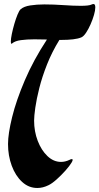

<svg xmlns="http://www.w3.org/2000/svg" viewBox="-20 -722 495 957"><path d="M386 -536Q370 -529 344 -526Q318 -523 286 -523Q281 -523 276 -523Q239 -463 214.5 -401Q190 -339 176 -283.5Q162 -228 156 -185.5Q150 -143 150 -121Q150 -67 168 -20Q186 27 216.5 56Q247 85 284 85Q305 85 326 75Q333 71 338 71Q347 71 337 88Q327 105 306 128.5Q285 152 262 172.5Q239 193 222 201Q208 208 194 211.5Q180 215 166 215Q123 215 90 184.5Q57 154 38.5 104Q20 54 20 -4Q20 -55 40.5 -138.5Q61 -222 104 -322.5Q147 -423 214 -525Q198 -525 182 -525.5Q166 -526 151 -526Q114 -526 84.5 -522Q55 -518 41 -506Q39 -504 37 -504Q34 -504 34 -515Q34 -529 39 -553Q44 -577 51.5 -603Q59 -629 67.5 -649.5Q76 -670 83 -676Q99 -690 131 -695Q163 -700 201 -700Q247 -700 296.5 -696.5Q346 -693 383 -693Q401 -693 415.5 -694.5Q430 -696 438 -700Q440 -701 442 -701.5Q444 -702 446 -702Q455 -702 455 -685Q455 -670 448.5 -647.5Q442 -625 431.5 -601Q421 -577 409 -559Q397 -541 386 -536Z"/></svg>

Font: Ga Maamli
Style: Regular
Weight: 400
Designer: Afotey Clement Nii Odai, Ama Asantewa Diaka, David Abbey-Thompson
Foundry: Sorkin Type Co.
Version: Version 1.000; ttfautohint (v1.8.4.7-5d5b)